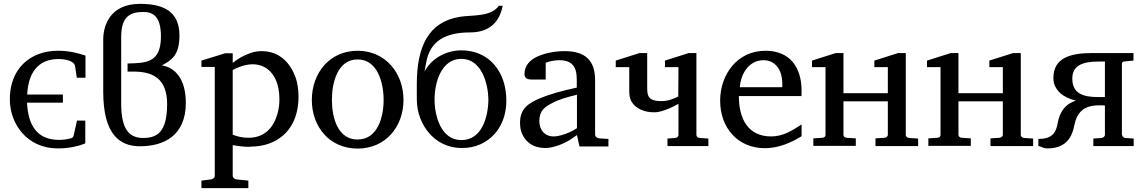

<svg xmlns="http://www.w3.org/2000/svg" viewBox="-20 -757 5913 995"><path d="M121 -225H306V-267H121C126 -374 173 -451 283 -451C316 -451 363 -443 369 -415L378 -354H423V-469C380 -483 336 -494 281 -494C243 -494 209 -488 178 -476C91 -442 31 -363 31 -243C31 -170 58 -110 95 -68C135 -22 196 12 281 12C335 12 383 2 422 -14V-132H379L362 -56C361 -49 357 -44 350 -41C331 -36 312 -32 287 -32C170 -32 126 -109 120 -225Z M641 -386H672C776 -386 846 -347 846 -217C846 -70 792 -42 722 -42C650 -42 608 -86 608 -220V-565C608 -675 657 -695 724 -695C776 -695 814 -668 814 -568C814 -433 740 -430 641 -428ZM819 -418C865 -444 910 -466 910 -573C910 -703 820 -737 705 -737C553 -737 515 -628 515 -552V-281C515 -55 605 1 705 1C829 1 943 -54 943 -224C943 -349 886 -408 819 -418Z M1186 -59V-394C1196 -400 1207 -405 1218 -409C1236 -416 1263 -424 1288 -424C1311 -424 1331 -419 1349 -410C1401 -382 1428 -323 1428 -243C1428 -217 1425 -192 1418 -168C1399 -99 1354 -43 1267 -43C1236 -43 1208 -50 1186 -59ZM1275 3C1314 3 1349 -3 1380 -15C1470 -50 1527 -132 1527 -256C1527 -293 1522 -326 1512 -355C1486 -428 1431 -492 1336 -492C1317 -492 1298 -489 1280 -483C1242 -470 1213 -453 1186 -431V-481H1147L1024 -443V-410H1093V153C1093 165 1083 172 1072 173L1024 179V218H1267V179L1208 173C1197 172 1186 165 1186 153V-5C1212 0 1244 4 1275 4Z M1968 -239C1968 -150 1937 -34 1833 -34C1729 -34 1700 -150 1700 -239C1700 -328 1729 -449 1833 -449C1937 -449 1968 -328 1968 -239ZM2071 -239C2071 -379 1977 -494 1833 -494C1689 -494 1596 -379 1596 -239C1596 -99 1689 13 1833 13C1977 13 2071 -99 2071 -239Z M2511 -241C2510 -150 2477 -31 2371 -31C2264 -31 2232 -159 2232 -241C2232 -330 2267 -452 2371 -452C2477 -452 2510 -321 2511 -241ZM2604 -236C2604 -384 2516 -496 2371 -496C2291 -496 2216 -454 2180 -386L2189 -435C2209 -543 2286 -589 2416 -589C2518 -589 2569 -644 2585 -727H2565C2524 -668 2424 -680 2364 -670C2199 -644 2140 -514 2140 -320V-243C2140 -171 2167 -110 2203 -68C2240 -25 2296 10 2373 10C2408 10 2440 4 2469 -9C2549 -45 2604 -125 2604 -236Z M2775 -130C2775 -183 2803 -203 2840 -222C2877 -242 2919 -254 2970 -266V-93C2957 -84 2944 -77 2930 -71C2909 -62 2878 -50 2849 -50C2803 -50 2775 -83 2775 -130ZM2906 -492C2854 -492 2802 -481 2765 -464C2731 -448 2698 -421 2698 -374C2698 -351 2713 -345 2735 -345H2808V-432C2825 -438 2851 -445 2878 -445C2944 -445 2969 -412 2969 -346V-303C2896 -287 2833 -271 2777 -247C2721 -223 2675 -196 2675 -121C2675 -100 2678 -81 2685 -65C2704 -21 2743 10 2805 10C2815 10 2825 9 2835 7C2890 -4 2931 -28 2970 -57L2983 2H3133V-37L3085 -40C3074 -41 3064 -49 3064 -61V-341C3064 -445 3012 -492 2906 -492Z M3589 -482H3549L3426 -443V-409H3496L3495 -257C3469 -245 3444 -233 3410 -233C3358 -233 3334 -244 3334 -295V-424V-482H3294L3171 -443V-409H3241V-282C3241 -261 3245 -244 3253 -230C3274 -195 3316 -175 3371 -175C3380 -175 3390 -176 3401 -179C3436 -188 3468 -203 3496 -219V-58C3496 -48 3488 -43 3479 -42L3439 -39V0H3651V-39L3606 -42C3596 -43 3589 -48 3589 -58V-424Z M3809 -259H4133C4134 -263 4134 -268 4134 -287C4134 -411 4071 -494 3947 -494C3799 -494 3712 -369 3712 -235C3712 -93 3805 11 3944 11C4014 11 4079 -17 4134 -51V-112C4085 -80 4038 -50 3976 -50C3856 -50 3809 -142 3809 -259ZM4034 -327V-305H3814C3819 -375 3861 -445 3937 -445C4004 -445 4034 -385 4034 -327Z M4517 0H4738V-39L4691 -42C4683 -43 4674 -49 4674 -57V-425V-482H4634L4511 -443V-409H4581V-274H4351V-425V-482H4311L4188 -443V-409H4258V-57C4258 -49 4251 -44 4242 -43L4195 -40V-1H4415V-40L4368 -43C4359 -44 4351 -49 4351 -58V-232H4581V-58C4581 -50 4572 -44 4564 -43L4517 -40Z M5113 0H5334V-39L5287 -42C5279 -43 5270 -49 5270 -57V-425V-482H5230L5107 -443V-409H5177V-274H4947V-425V-482H4907L4784 -443V-409H4854V-57C4854 -49 4847 -44 4838 -43L4791 -40V-1H5011V-40L4964 -43C4955 -44 4947 -49 4947 -58V-232H5177V-58C5177 -50 5168 -44 5160 -43L5113 -40Z M5794 -58V-424C5794 -436 5799 -438 5811 -439L5854 -443V-482H5640C5532 -482 5439 -460 5439 -353C5439 -336 5442 -321 5449 -308C5469 -268 5508 -248 5556 -235C5503 -221 5472 -178 5462 -123C5453 -64 5428 -37 5361 -37V0C5364 0 5367 1 5370 2C5382 7 5392 12 5409 12C5492 12 5533 -32 5547 -106C5560 -172 5594 -211 5674 -211H5692C5698 -211 5703 -211 5706 -210V-58C5706 -50 5697 -43 5689 -42L5646 -39V0H5855V-39L5812 -42C5804 -42 5795 -50 5795 -58ZM5673 -438H5706V-255C5704 -254 5701 -254 5698 -254H5670C5592 -254 5537 -273 5537 -350C5537 -422 5598 -438 5673 -438Z"/></svg>

Font: Veleka
Style: Regular
Weight: 400
Designer: Stefan Peev, Context Ltd, 2016; SIL International, 1997-2014.
Foundry: Stefan Peev, Context Ltd, 2016
Version: Version 1.000